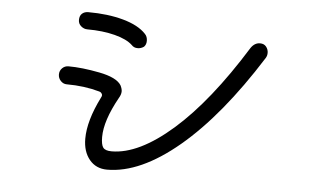

<svg xmlns="http://www.w3.org/2000/svg" viewBox="-43 -697 1087 669"><g transform="rotate(5 500.0 -362.5)"><path d="M401 -532Q381 -551 338.5 -562Q296 -573 242 -573Q230 -573 220 -581.5Q210 -590 210 -603Q210 -618 218.5 -625.5Q227 -633 240 -633Q309 -633 363 -618Q417 -603 443 -575Q452 -566 452 -551Q452 -538 444 -530Q434 -523 422 -523Q409 -523 401 -532ZM268 -193Q268 -256 310 -340Q313 -345 313 -349Q313 -352 310 -356Q307 -360 302 -361Q249 -376 187 -376Q175 -376 166 -385.5Q157 -395 157 -408Q157 -421 166 -430Q175 -439 188 -439Q235 -439 296.5 -427Q358 -415 374 -389Q380 -377 380 -368Q380 -357 372 -344Q326 -261 326 -204Q326 -177 333.5 -167Q341 -157 363 -157Q458 -157 575.5 -260Q693 -363 814 -558Q827 -577 846 -577Q860 -577 867.5 -567.5Q875 -558 875 -546Q875 -536 870 -528Q737 -317 603 -204.5Q469 -92 353 -92Q314 -92 291 -120Q268 -148 268 -193Z"/></g></svg>

Font: Tsukimi Rounded
Style: Regular
Weight: 400
Designer: Takashi Funayama
Foundry: Takashi Funayama
Version: Version 1.032; ttfautohint (v1.8.3)